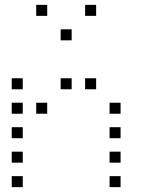

<svg xmlns="http://www.w3.org/2000/svg" viewBox="-20 -793 640 785"><path d="M129 -773Q128 -773 128 -773Q128 -773 128 -772V-729Q128 -728 128 -728Q128 -728 129 -728H172Q173 -728 173 -728Q173 -728 173 -729V-772Q173 -773 173 -773Q173 -773 172 -773ZM329 -773Q328 -773 328 -773Q328 -773 328 -772V-729Q328 -728 328 -728Q328 -728 329 -728H372Q373 -728 373 -728Q373 -728 373 -729V-772Q373 -773 373 -773Q373 -773 372 -773ZM229 -673Q228 -673 228 -673Q228 -673 228 -672V-629Q228 -628 228 -628Q228 -628 229 -628H272Q273 -628 273 -628Q273 -628 273 -629V-672Q273 -673 273 -673Q273 -673 272 -673ZM29 -473Q28 -473 28 -473Q28 -473 28 -472V-429Q28 -428 28 -428Q28 -428 29 -428H72Q73 -428 73 -428Q73 -428 73 -429V-472Q73 -473 73 -473Q73 -473 72 -473ZM229 -473Q228 -473 228 -473Q228 -473 228 -472V-429Q228 -428 228 -428Q228 -428 229 -428H272Q273 -428 273 -428Q273 -428 273 -429V-472Q273 -473 273 -473Q273 -473 272 -473ZM329 -473Q328 -473 328 -473Q328 -473 328 -472V-429Q328 -428 328 -428Q328 -428 329 -428H372Q373 -428 373 -428Q373 -428 373 -429V-472Q373 -473 373 -473Q373 -473 372 -473ZM29 -373Q28 -373 28 -373Q28 -373 28 -372V-329Q28 -328 28 -328Q28 -328 29 -328H72Q73 -328 73 -328Q73 -328 73 -329V-372Q73 -373 73 -373Q73 -373 72 -373ZM129 -373Q128 -373 128 -373Q128 -373 128 -372V-329Q128 -328 128 -328Q128 -328 129 -328H172Q173 -328 173 -328Q173 -328 173 -329V-372Q173 -373 173 -373Q173 -373 172 -373ZM429 -373Q428 -373 428 -373Q428 -373 428 -372V-329Q428 -328 428 -328Q428 -328 429 -328H472Q473 -328 473 -328Q473 -328 473 -329V-372Q473 -373 473 -373Q473 -373 472 -373ZM29 -273Q28 -273 28 -273Q28 -273 28 -272V-229Q28 -228 28 -228Q28 -228 29 -228H72Q73 -228 73 -228Q73 -228 73 -229V-272Q73 -273 73 -273Q73 -273 72 -273ZM429 -273Q428 -273 428 -273Q428 -273 428 -272V-229Q428 -228 428 -228Q428 -228 429 -228H472Q473 -228 473 -228Q473 -228 473 -229V-272Q473 -273 473 -273Q473 -273 472 -273ZM29 -173Q28 -173 28 -173Q28 -173 28 -172V-129Q28 -128 28 -128Q28 -128 29 -128H72Q73 -128 73 -128Q73 -128 73 -129V-172Q73 -173 73 -173Q73 -173 72 -173ZM429 -173Q428 -173 428 -173Q428 -173 428 -172V-129Q428 -128 428 -128Q428 -128 429 -128H472Q473 -128 473 -128Q473 -128 473 -129V-172Q473 -173 473 -173Q473 -173 472 -173ZM29 -73Q28 -73 28 -73Q28 -73 28 -72V-29Q28 -28 28 -28Q28 -28 29 -28H72Q73 -28 73 -28Q73 -28 73 -29V-72Q73 -73 73 -73Q73 -73 72 -73ZM429 -73Q428 -73 428 -73Q428 -73 428 -72V-29Q428 -28 428 -28Q428 -28 429 -28H472Q473 -28 473 -28Q473 -28 473 -29V-72Q473 -73 473 -73Q473 -73 472 -73Z"/></svg>

Font: Doto Light
Style: Regular
Weight: 300
Monospace: yes
Version: Version 1.000